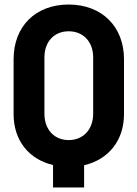

<svg xmlns="http://www.w3.org/2000/svg" viewBox="-20 -728 605 847"><path d="M214 99H351V1C459 -24 527 -109 527 -224V-467C527 -611 429 -708 283 -708C136 -708 40 -611 40 -467V-224C40 -109 107 -25 214 0ZM176 -226V-475C176 -544 219 -590 283 -590C347 -590 391 -544 391 -475V-226C391 -157 347 -110 283 -110C219 -110 176 -157 176 -226Z"/></svg>

Font: Vanilla Cream ExtraBold
Style: Regular
Weight: 800
Designer: Jeremy Tribby, Jinavaṁso
Foundry: Tribby Type
Version: Version 1.422;Glyphs 3.1.2 (3151)